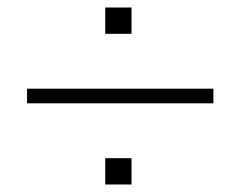

<svg xmlns="http://www.w3.org/2000/svg" viewBox="-20 -542 640 511"><path d="M52 -267V-306H548V-267ZM260 -51V-121H330V-51ZM260 -452V-522H330V-452Z"/></svg>

Font: Mulish ExtraLight ExtraLight
Style: Regular
Weight: 250
Version: Version 3.603